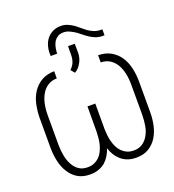

<svg xmlns="http://www.w3.org/2000/svg" viewBox="-135 -843 871 959"><g transform="rotate(-20 300.0 -363.0)"><path d="M421.4 -536.1V-498Q450.7 -497.1 470.5 -483.9Q490.2 -470.7 502.4 -450.2Q515.1 -428.7 521 -400.4Q526.9 -372.1 526.9 -341.8V-179.2Q526.4 -150.9 521.5 -121.8Q516.6 -92.8 501 -68.8Q488.3 -49.3 470.5 -38.6Q452.6 -27.8 427.2 -27.8Q406.7 -27.8 391.6 -34.7Q376.5 -41.5 364.7 -53.2Q353.5 -64.5 345.9 -79.6Q338.4 -94.7 334 -111.8Q329.6 -127.9 327.9 -144.8Q326.2 -161.6 325.7 -177.2V-314H284.2L283.7 -177.2Q283.2 -161.6 281.5 -145Q279.8 -128.4 275.9 -112.8Q271 -94.7 263.4 -79.3Q255.9 -64 244.1 -52.2Q232.4 -41 217.3 -34.4Q202.1 -27.8 182.1 -27.8Q153.3 -27.8 134.5 -41.5Q115.7 -55.2 104.5 -76.7Q92.8 -98.6 87.9 -125.7Q83 -152.8 82.5 -179.2V-341.8Q82.5 -372.1 88.4 -400.1Q94.2 -428.2 107.4 -450.2Q119.1 -470.7 138.9 -483.9Q158.7 -497.1 188 -498V-536.1Q147.5 -535.2 119.6 -518.8Q91.8 -502.4 74.2 -476.1Q56.2 -449.7 48.3 -414.8Q40.5 -379.9 40 -341.8V-179.2Q40.5 -144 48.1 -109.9Q55.7 -75.7 72.8 -49.3Q88.9 -22.5 116 -6.1Q143.1 10.3 182.1 10.3Q207.5 10.3 227.5 2.9Q247.6 -4.4 263.2 -17.6Q277.3 -30.3 287.6 -47.4Q297.9 -64.5 304.7 -84Q310.5 -65.4 320.1 -49.1Q329.6 -32.7 343.3 -20.5Q358.4 -5.9 379.4 2.2Q400.4 10.3 427.2 10.3Q466.3 10.3 493.2 -6.1Q520 -22.5 537.1 -49.3Q553.7 -75.7 561.3 -109.9Q568.8 -144 568.8 -179.2V-341.8Q568.8 -379.9 560.8 -414.8Q552.7 -449.7 535.2 -476.1Q517.6 -502.4 489.7 -518.8Q461.9 -535.2 421.4 -536.1ZM197.8 -613.3H231.9L232.4 -622.1Q233.4 -637.2 237.1 -651.4Q240.7 -665.5 248 -677.2Q255.9 -688.5 267.8 -695.6Q279.8 -702.6 297.4 -702.6Q314 -702.6 329.3 -695.3Q344.7 -688 360.4 -677.7Q372.6 -668.9 384.5 -658.9Q396.5 -648.9 409.7 -640.6Q423.3 -631.3 439.2 -625.2Q455.1 -619.1 474.1 -618.7H485.8V-650.4H475.6Q457 -650.9 441.7 -657.2Q426.3 -663.6 412.6 -672.9Q399.9 -682.1 388.2 -692.4Q376.5 -702.6 364.3 -711.9Q348.6 -722.7 332 -730Q315.4 -737.3 295.9 -737.3Q272 -737.3 253.2 -728.3Q234.4 -719.2 221.7 -703.6Q209.5 -688.5 203.4 -668.7Q197.3 -648.9 197.3 -627.4ZM266.1 -513.7 283.2 -493.2Q294.9 -499.5 304 -509.8Q313 -520 319.3 -532.2Q325.2 -543 328.4 -555.2Q331.5 -567.4 332 -580.1L331.5 -629.9H295.9L295.4 -581.5Q294.9 -561.5 288.6 -545.2Q282.2 -528.8 266.1 -513.7Z"/></g></svg>

Font: Roboto Mono ExtraLight
Style: Regular
Weight: 250
Monospace: yes
Designer: Google
Version: Version 3.000